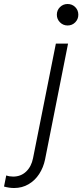

<svg xmlns="http://www.w3.org/2000/svg" viewBox="-137 -735 415 969"><path d="M-116.7 206.5 -105.5 150.4Q-89.4 156.2 -70.8 156.2Q-31.7 156.2 -5.1 130.9Q21.5 105.5 29.8 63L145 -515.1H206.5L90.3 70.3Q82 110.4 60.8 143.1Q39.6 175.8 7.1 194.8Q-25.4 213.9 -65.9 213.9Q-90.3 213.9 -116.7 206.5ZM149.9 -660.6Q149.9 -683.6 165.8 -699.2Q181.6 -714.8 204.1 -714.8Q227.1 -714.8 242.7 -699.2Q258.3 -683.6 258.3 -660.6Q258.3 -638.2 242.7 -622.3Q227.1 -606.4 204.1 -606.4Q181.6 -606.4 165.8 -622.3Q149.9 -638.2 149.9 -660.6Z"/></svg>

Font: Reddit Sans Vanilla Light
Style: Italic
Weight: 300
Italic angle: -11.25°
Designer: Stephen Hutchings
Version: Version 1.013